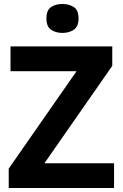

<svg xmlns="http://www.w3.org/2000/svg" viewBox="-20 -948 619 968"><path d="M555 0H24V-98L366 -589H33V-714H546V-616L204 -125H555ZM295 -928Q328 -928 352 -912.5Q376 -897 376 -855Q376 -814 352 -798Q328 -782 295 -782Q261 -782 237.5 -798Q214 -814 214 -855Q214 -897 237.5 -912.5Q261 -928 295 -928Z"/></svg>

Font: Noto Sans Kannada
Style: Regular
Weight: 400
Designer: Jelle Bosma - Monotype Design Team
Foundry: Monotype Imaging Inc.
Version: Version 2.003